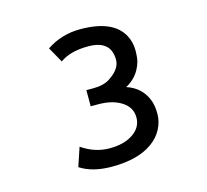

<svg xmlns="http://www.w3.org/2000/svg" viewBox="-80 -860 744 690"><g transform="rotate(-15 292.0 -515.5)"><path d="M284.7 -701.7Q217.3 -701.7 179.2 -673.8L147 -731Q203.1 -768.6 272.5 -768.6Q395 -768.6 431.6 -700.2Q445.3 -673.8 445.3 -645.8Q445.3 -617.7 441.2 -602.3Q437 -586.9 428.7 -572.3Q411.1 -542 378.9 -524.9Q436 -506.3 455.6 -451.2Q462.4 -431.6 462.4 -402.8Q462.4 -374 448.2 -346.9Q434.1 -319.8 407.2 -300.8Q353 -261.7 256.3 -261.7Q183.6 -261.7 138.2 -291.5L161.6 -361.3Q210.4 -327.6 264.9 -327.6Q319.3 -327.6 352.8 -350.6Q386.2 -373.5 386.2 -410.2Q386.2 -449.2 349.6 -471.2Q316.9 -491.2 265.1 -491.2H237.8V-551.3H263.7Q302.2 -551.3 325.2 -566.4Q369.1 -594.7 369.1 -629.4Q369.1 -701.7 284.7 -701.7Z"/></g></svg>

Font: Duru Sans
Style: Regular
Weight: 400
Designer: Onur Yazõcõgil
Foundry: Onur Yazõcõgil
Version: Version 1.002